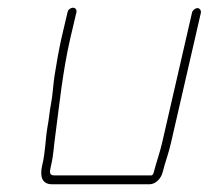

<svg xmlns="http://www.w3.org/2000/svg" viewBox="-20 -485 540 497"><path d="M155 -454 139 -386C132 -354 126 -320 121 -288C118 -269 116 -235 112 -216C108 -196 107 -177 103 -157C97 -122 98 -93 89 -56C83 -29 88 -8 115 -8H367C383 -8 397 -23 401 -39C407 -64 417 -89 423 -117L500 -452C501 -458 497 -464 491 -464C485 -464 478 -458 477 -452L400 -117C394 -90 384 -63 378 -39C378 -37 375 -31 372 -31H120C106 -31 109 -42 112 -56C119 -85 119 -107 123 -133C134 -216 142 -299 162 -386L178 -454C179 -460 175 -465 169 -465C163 -465 156 -460 155 -454Z"/></svg>

Font: Electronic
Style: ExLtIt
Weight: 200
Version: Version 1.011